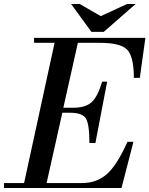

<svg xmlns="http://www.w3.org/2000/svg" viewBox="-57 -944 750 964"><path d="M114 -729V-754H673L645 -553H615Q615 -659 582 -694Q549 -729 444 -729H334L261 -403H310Q371 -403 402 -430Q433 -457 456 -534H481L422 -226H392Q392 -321 374 -349.5Q356 -378 294 -378H256L177 -25H356Q427 -25 478 -68.5Q529 -112 583 -232H613L553 0H-37V-25H64L217 -729ZM581 -924H624L464 -784H402L300 -924H343L449 -863Z"/></svg>

Font: Libre Bodoni
Style: Italic
Weight: 400
Italic angle: -13°
Designer: Pablo Impallari, Rodrigo Fuenzalida
Foundry: Pablo Impallari, Rodrigo Fuenzalida
Version: Version 1.001